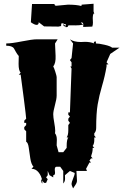

<svg xmlns="http://www.w3.org/2000/svg" viewBox="-20 -951 678 1039"><path d="M429.7 -817.4Q409.2 -813.5 388.4 -813.7Q367.7 -814 357.2 -814Q346.7 -814 346.7 -808.1Q346.7 -805.7 347.2 -805.2L335.9 -803.7L334.5 -808.1Q323.2 -808.1 323.2 -814.9V-821.3L334.5 -810.1L335.9 -821.3H323.2L324.2 -825.7L311.5 -823.7L310.5 -810.1Q298.8 -807.1 296.4 -807.1L218.8 -808.1L189.5 -830.6Q189.5 -816.4 178.2 -816.4Q167 -816.4 147 -830.6L153.3 -929.2H274.9Q274.9 -919.9 284.2 -919.9L348.1 -925.8Q393.6 -925.8 420.4 -918.5L421.9 -925.8L486.3 -930.7V-889.2L490.2 -876.5L485.8 -877.4Q481.9 -867.2 481.9 -854L482.9 -828.6Q482.9 -816.9 479.5 -807.1L430.2 -805.2Q430.7 -807.1 430.7 -818.4Q430.7 -829.6 421.4 -829.6L417.5 -828.6ZM238.3 18.6 229.5 38.6H218.8Q209 27.8 208.5 26.9Q204.1 0.5 188.5 -18.6Q172.9 -37.6 150.4 -37.6L161.1 -48.8Q148.9 -62 144 -93.8Q139.2 -125.5 135.5 -152.3Q131.8 -179.2 121.6 -184.1V-240.7L111.3 -251.5V-263.2L121.6 -274.4V-286.1H111.3V-297.9L121.6 -308.6Q121.6 -317.4 108.9 -417.2Q96.2 -517.1 91.8 -546.9H81.5L91.8 -557.6Q80.6 -569.3 80.6 -605Q80.6 -640.6 81.5 -647.9Q73.2 -657.2 66.2 -669.7Q59.1 -682.1 55.7 -688.5Q46.4 -703.6 13.7 -703.6V-715.8Q42.5 -715.8 98.6 -727.1Q154.8 -738.3 180.2 -738.3H292L277.8 -715.8L280.8 -648.9Q282.7 -609.9 268.1 -591.3Q271.5 -586.9 279.1 -563.2Q286.6 -539.6 286.6 -534.2V-433.6Q286.6 -416 277.3 -382.1Q268.1 -348.1 268.1 -332.5Q268.1 -316.9 273.4 -288.1Q278.8 -259.3 278.8 -242.7L277.8 -229.5Q287.6 -217.8 287.6 -194.8L286.6 -164.6L296.9 -127.4H322.3L340.8 -150.9V-162.1Q340.8 -195.3 349.6 -207H340.8Q349.6 -219.7 349.6 -245.6V-274.4L358.4 -286.1L349.6 -297.9V-308.6L358.4 -320.3L349.6 -330.1V-342.8H358.4L367.2 -580.1L360.8 -591.3H367.2V-613.8L358.4 -626L367.2 -636.7L375.5 -715.8L358.4 -738.3Q380.4 -723.6 418 -723.6L439.9 -724.6Q467.8 -724.6 490.2 -715.8Q487.8 -717.8 487.8 -720.7Q487.8 -726.6 499 -726.6V-715.8Q515.1 -715.8 546.1 -708.7Q577.1 -701.7 586.9 -692.9H626.5L576.7 -659.2L556.6 -613.8L566.9 -602.5H556.6V-591.3Q547.9 -539.1 532.2 -486.1Q516.6 -433.1 508.5 -385.5Q500.5 -337.9 500.5 -258.3Q500.5 -240.2 490.2 -229.5V-218.3L499 -207H490.2V-192.4Q490.2 -172.9 481.4 -161.1L490.2 -150.9H481.4V-144.5Q481.4 -128.4 472.7 -104.5L481.4 -93.8H472.7L463.9 -82L472.7 -71.3H463.9L445.8 -37.6L450.7 -25.9H393.6L396.5 24.9Q397.5 36.1 387.5 50.5Q377.4 64.9 375.5 68.4Q367.2 51.8 367.2 43.5Q367.2 35.2 375.7 15.1Q384.3 -4.9 384.3 -15.1L358.4 -25.9L331.5 -2.9L332 17.1Q332 30.8 322.3 42V-25.9L305.7 -48.8H286.6Q276.4 -48.8 276.4 -33.7L277.8 -16.1Q277.8 -2.9 268.1 -2.9V8.8L248 -2.9L238.3 -25.9V-2.9L229.5 8.8ZM209.5 42Q202.6 39.6 202.6 17.6Q203.1 19.5 208.5 26.9Q209.5 31.7 209.5 42Z"/></svg>

Font: Butcherman Caps
Style: Regular
Weight: 400
Version: Version 001.003